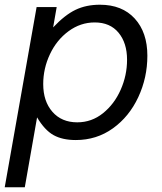

<svg xmlns="http://www.w3.org/2000/svg" viewBox="-35 -583 688 813"><path d="M-15 210 120 -553H205L190 -467Q240 -520 285 -541.5Q330 -563 388 -563Q482 -563 535.5 -504.5Q589 -446 589 -347Q589 -254 550.5 -171.5Q512 -89 443 -39.5Q374 10 286 10Q229 10 191.5 -11Q154 -32 122 -86L70 210ZM503 -330Q503 -401 467 -444.5Q431 -488 366 -488Q306 -488 255.5 -451Q205 -414 176.5 -353.5Q148 -293 148 -227Q148 -154 187 -109.5Q226 -65 292 -65Q353 -65 401 -103.5Q449 -142 476 -203Q503 -264 503 -330Z"/></svg>

Font: Open Sauce One
Style: Italic
Weight: 400
Italic angle: -10°
Designer: Alfredo Marco Pradil
Foundry: Creative Sauce Fz LLC
Version: Version 1.477